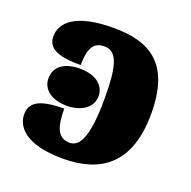

<svg xmlns="http://www.w3.org/2000/svg" viewBox="-105 -654 763 768"><g transform="rotate(20 276.5 -270.5)"><path d="M240 10C396 10 511 -62 511 -279C511 -491 410 -551 252 -551C91 -551 37 -496 37 -437C37 -384 87 -366 179 -366C180 -442 199 -469 244 -469C298 -469 315 -410 315 -276C315 -111 287 -59 243 -59C190 -59 177 -107 177 -180C67 -180 34 -152 34 -104C34 -54 77 10 240 10ZM182 -194C239 -194 289 -222 289 -273C289 -327 239 -352 182 -352C122 -352 76 -327 76 -273C76 -222 122 -194 182 -194Z"/></g></svg>

Font: UArctic Serif Black
Style: Regular
Weight: 900
Designer: Customization by Puisto advertising & original work Monotype Design Team
Foundry: Monotype Imaging Inc.
Version: Version 2.004